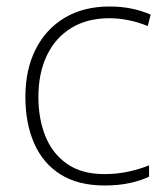

<svg xmlns="http://www.w3.org/2000/svg" viewBox="-20 -560 514 590"><path d="M302 10Q220 10 166 -24Q112 -58 85 -119.5Q58 -181 58 -262Q58 -346 89.5 -408.5Q121 -471 179 -505.5Q237 -540 316 -540Q353 -540 384.5 -533.5Q416 -527 443 -515L434 -480Q405 -492 374.5 -498Q344 -504 316 -504Q248 -504 199 -474Q150 -444 124 -389.5Q98 -335 98 -262Q98 -195 119.5 -141.5Q141 -88 186 -56.5Q231 -25 301 -25Q339 -25 374 -32.5Q409 -40 438 -52V-17Q413 -5 378.5 2.5Q344 10 302 10Z"/></svg>

Font: Noto Sans Bengali UI ExtraLight
Style: Regular
Weight: 200
Designer: Jelle Bosma - Monotype Design Team
Foundry: Monotype Imaging Inc.
Version: Version 2.003; ttfautohint (v1.8.4.7-5d5b)